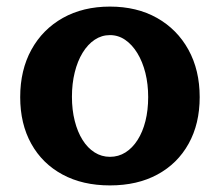

<svg xmlns="http://www.w3.org/2000/svg" viewBox="-20 -538 661 577"><path d="M310.4 19.2Q228.2 19.2 167.7 -13.6Q107.1 -46.3 73.9 -106.1Q40.7 -165.8 40.7 -246.2Q40.7 -327.4 74.4 -388.7Q108.1 -449.9 168.9 -484.1Q229.7 -518.2 310.4 -518.2Q391.3 -518.2 451.8 -484.1Q512.4 -449.9 546.2 -388.7Q580.1 -327.4 580.1 -246.2Q580.1 -165.8 546.8 -106.1Q513.6 -46.3 453.2 -13.6Q392.8 19.2 310.4 19.2ZM310.4 -66.7Q336 -66.7 357 -79.9Q378 -93.1 393.4 -117.3Q408.9 -141.5 417.1 -174.3Q425.3 -207.2 425.3 -246.2Q425.3 -285.2 416.9 -318.9Q408.4 -352.6 392.9 -378.1Q377.3 -403.7 356.4 -418.1Q335.6 -432.5 310.4 -432.5Q285.5 -432.5 264.6 -418.6Q243.7 -404.7 228.3 -379.5Q212.9 -354.3 204.6 -320.6Q196.2 -286.9 196.2 -247.1Q196.2 -207.8 204.6 -174.7Q212.9 -141.7 228.1 -117.5Q243.2 -93.3 264.3 -80Q285.3 -66.7 310.4 -66.7Z"/></svg>

Font: Russolo 10pt ExtraLight
Style: Regular
Weight: 200
Designer: Micah Stupak-Hahn
Version: Version 1.000